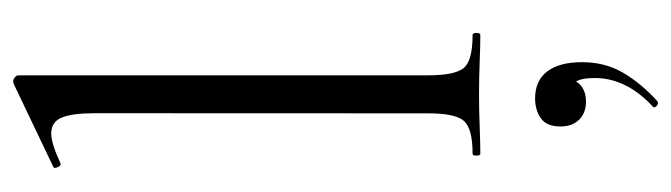

<svg xmlns="http://www.w3.org/2000/svg" viewBox="-392 -374 1041 298"><g transform="rotate(-90 129.0 -224.5)"><path d="M39.8 0Q37 0 37 -6Q37 -12 39.8 -12Q78.8 -12 90.7 -25.3Q102.6 -38.6 102.6 -81L102.8 -597.8Q102.8 -633.4 96 -649.7Q89.2 -666 71.4 -666Q56 -666 25.4 -651.8Q21.6 -650 19 -656Q16.4 -662 20 -663L147.8 -724Q149.8 -725 152.6 -725Q155.2 -725 158.4 -722.5Q161.6 -720 161.6 -716.8V-81Q161.6 -39.4 173 -25.7Q184.4 -12 224.2 -12Q227.4 -12 227.4 -6Q227.4 0 224.2 0Q206.8 0 182.7 -1Q158.6 -2 132 -2Q106.2 -2 81.8 -1Q57.4 0 39.8 0ZM121.2 275Q117.2 277 113.7 273.3Q110.2 269.6 113.4 267.4Q135.4 247 146.4 224.5Q157.4 202 157.4 178Q157.4 155.8 151.2 147.6Q145 139.4 135.8 135.2L154 129Q156.6 146.4 146.7 155.2Q136.8 164 120.8 164Q103 164 92.6 153.2Q82.2 142.4 82.2 124.6Q82.2 102.8 95 93.9Q107.8 85 125.6 85Q153.4 85 167.7 103.9Q182 122.8 182 158Q182 193.6 165.6 221.6Q149.2 249.6 121.2 275Z"/></g></svg>

Font: Cormorant Light
Style: Regular
Weight: 300
Designer: Christian Thalmann (Catharsis Fonts)
Foundry: Catharsis Fonts
Version: Version 4.000